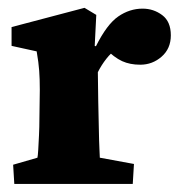

<svg xmlns="http://www.w3.org/2000/svg" viewBox="-20 -458 458 478"><path d="M15.6 0 12.7 -47.9 73.2 -65.4Q74.2 -69.3 75.2 -85Q76.2 -100.6 77.1 -121.6Q78.1 -142.6 78.1 -161.1L79.1 -234.4Q79.1 -261.7 77.6 -281.7Q76.2 -301.8 71.3 -330.1L8.8 -343.8V-390.6L190.4 -438.5L219.7 -420.9L215.8 -343.8L218.8 -342.8Q246.1 -397.5 274.4 -417Q302.7 -436.5 335 -436.5Q362.3 -436.5 383.8 -420.4Q405.3 -404.3 405.3 -370.1Q405.3 -336.9 382.3 -316.9Q359.4 -296.9 329.1 -296.9Q303.7 -296.9 284.2 -305.7Q264.6 -314.5 240.2 -338.9L271.5 -336.9Q256.8 -327.1 244.6 -311.5Q232.4 -295.9 223.6 -278.3L224.6 -205.1Q225.6 -166 226.1 -136.2Q226.6 -106.4 227.5 -88.4Q228.5 -70.3 228.5 -65.4L313.5 -49.8L310.5 0Z"/></svg>

Font: Crimson Pro ExtraBold
Style: Regular
Weight: 800
Designer: Jacques Le Bailly
Foundry: Baron von Fonthausen
Version: Version 1.003